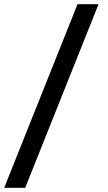

<svg xmlns="http://www.w3.org/2000/svg" viewBox="-30 -783 514 914"><path d="M439 -763 90 111H-10L339 -763Z"/></svg>

Font: Open Sauce Sans Medium
Style: Regular
Weight: 500
Designer: Alfredo Marco Pradil
Foundry: Creative Sauce Fz LLC
Version: Version 1.477